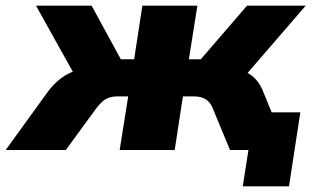

<svg xmlns="http://www.w3.org/2000/svg" viewBox="-60 -529 1141 677"><path d="M796 128 816 0H773L794 -133H999L959 128ZM-40 0 109 -206Q127 -230 147.5 -247Q168 -264 193.5 -275Q219 -286 249 -289L219 -236L67 -509H263L366 -320H413L442 -509H636L606 -320H648L811 -509H1018L782 -236L760 -288Q789 -284 809 -274Q829 -264 843.5 -247.5Q858 -231 868 -206L952 0H751L691 -145Q685 -161 675.5 -170.5Q666 -180 653.5 -184.5Q641 -189 624 -189H585L556 0H362L392 -189H353Q337 -189 324 -184.5Q311 -180 300.5 -170.5Q290 -161 278 -145L172 0Z"/></svg>

Font: Nunito Sans 6pt Black
Style: Italic
Weight: 900
Italic angle: -9°
Version: Version 3.101;gftools[0.9.27]